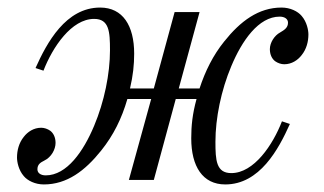

<svg xmlns="http://www.w3.org/2000/svg" viewBox="-20 -476 856 508"><path d="M25 -59C25 -48 29 -26 43 -10C53 2 73 12 96 12C157 12 205 -24 248 -78C280 -118 302 -162 317 -214H380L321 0H387L445 -214H500C489 -174 486 -143 486 -110C486 -36 516 12 576 12C667 12 717 -81 747 -148L726 -155C702 -93 652 -18 592 -18C552 -18 550 -52 550 -101C550 -163 565 -237 592 -301C620 -368 664 -432 720 -432C733 -432 742 -426 742 -416C742 -403 733 -397 721 -390C706 -382 694 -363 694 -346C694 -331 700 -320 708 -314C715 -309 724 -306 732 -306C752 -306 768 -317 778 -330C791 -346 796 -366 796 -385C796 -396 792 -418 778 -434C768 -446 748 -456 725 -456C664 -456 616 -420 573 -366C544 -330 523 -288 508 -242H453L508 -444H442L387 -242H324C332 -276 335 -305 335 -334C335 -408 305 -456 245 -456C154 -456 104 -363 74 -296L95 -289C119 -351 169 -426 229 -426C269 -426 271 -392 271 -343C271 -281 256 -207 229 -143C201 -76 157 -12 101 -12C88 -12 79 -18 79 -28C79 -41 87 -46 97 -51C116 -60 127 -81 127 -98C127 -113 121 -124 113 -130C106 -135 97 -138 89 -138C69 -138 53 -127 43 -114C30 -98 25 -78 25 -59Z"/></svg>

Font: Old Standard
Style: Italic
Weight: 400
Italic angle: -15.2°
Designer: Alexey Kryukov <alexios@thessalonica.org.ru>
Version: Version 2.0